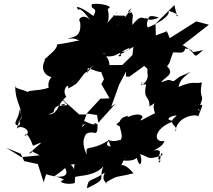

<svg xmlns="http://www.w3.org/2000/svg" viewBox="-20 -920 1135 1025"><path d="M920 -853 930 -833C898 -840 966 -834 876 -864C896 -850 857 -809 769 -773C752 -806 790 -822 752 -824C794 -791 740 -856 828 -826C738 -786 753 -871 687 -787C682 -828 705 -849 663 -863C718 -852 630 -841 683 -876C671 -859 625 -795 599 -779C622 -796 673 -844 631 -836C550 -842 580 -820 612 -859C508 -766 578 -779 555 -873C594 -884 519 -906 471 -898C459 -862 509 -887 478 -835C410 -887 371 -894 401 -866C398 -870 409 -889 469 -802C438 -853 388 -825 408 -801C418 -710 356 -727 343 -711C385 -726 408 -690 422 -706C372 -701 386 -698 283 -682C290 -674 271 -645 218 -604C225 -576 230 -619 284 -629C280 -669 221 -611 271 -645C190 -604 184 -507 283 -504C280 -540 228 -499 240 -452C179 -429 95 -445 142 -414C129 -445 50 -440 61 -467C61 -357 109 -347 80 -301C76 -344 111 -303 82 -273C32 -243 103 -296 83 -250C34 -251 87 -291 84 -338C109 -260 86 -309 70 -231C80 -260 163 -224 112 -193C118 -227 147 -169 156 -142C222 -168 209 -167 134 -100C181 -108 104 -134 192 -91L94 -81L14 -131L91 -99L109 -60L182 -44L213 53L227 8C227 17 295 20 322 40C275 51 346 71 381 56C370 54 417 -45 301 -65C344 -8 358 32 268 22C352 -32 324 -37 378 -44C368 41 370 50 378 25C409 16 487 20 532 -32C502 39 560 32 444 85C452 27 460 56 540 1C509 64 585 60 541 57C618 10 587 32 693 5C646 -49 622 -46 619 -23C651 -79 643 -78 611 -55C668 -94 661 -54 606 -82C596 -61 613 -27 603 -68C641 -60 691 -58 710 -77C731 -4 743 -71 727 -97C780 -84 760 -61 848 -92C846 -104 839 -114 835 -68C808 -36 856 -62 825 -71C826 -94 861 -134 782 -112C750 -97 847 -125 858 -167C785 -157 811 -249 919 -275C835 -276 909 -310 923 -302C860 -255 940 -252 916 -217C923 -302 1032 -314 1038 -298C1068 -376 1068 -361 1027 -355C1029 -333 1081 -315 1036 -334C1085 -432 1037 -373 1058 -480C1010 -470 1020 -492 933 -456C940 -485 947 -499 999 -538C947 -510 956 -526 908 -487C877 -490 897 -502 841 -481C855 -507 918 -522 872 -566C892 -591 881 -582 904 -640C934 -642 964 -629 968 -661C1042 -654 965 -629 1064 -653C999 -593 1044 -634 955 -679L1095 -788L1028 -806L886 -716L871 -753L812 -731L810 -793L911 -893ZM767 -528C772 -515 768 -481 733 -464C756 -507 711 -461 760 -470C742 -382 779 -415 778 -352C836 -384 782 -378 808 -316C739 -283 713 -259 742 -295C726 -331 631 -288 601 -255C649 -227 647 -250 663 -302C573 -281 649 -214 625 -174C538 -146 547 -217 571 -138C524 -144 579 -182 557 -169C453 -105 436 -155 443 -94C402 -180 449 -209 438 -204C484 -233 500 -175 501 -256C460 -278 520 -232 427 -275C405 -218 478 -305 417 -240L443 -314L498 -306L505 -265L597 -367L574 -351L616 -468L653 -538V-511H671L750 -568L816 -509L767 -565ZM687 -626 633 -573 506 -572 535 -497 521 -471 565 -395 516 -393 438 -309H403L298 -403C312 -374 387 -349 290 -360C306 -368 275 -300 238 -311C301 -322 228 -347 336 -368C291 -341 282 -355 334 -404C306 -441 350 -483 344 -448C427 -483 358 -510 374 -467C394 -463 439 -558 446 -530C452 -556 427 -523 488 -580C440 -591 475 -569 481 -575C422 -499 455 -561 449 -557C518 -531 522 -529 564 -550C574 -644 491 -638 483 -679C486 -638 534 -638 545 -632C507 -633 533 -672 505 -625C607 -606 596 -634 672 -665C665 -654 659 -634 601 -650C668 -610 575 -613 634 -636L692 -670Z"/></svg>

Font: Hussar Lance
Style: Italic
Weight: 700
Foundry: Cannot Into Space Fonts, PlusOne Fonts
Version: Version 2.27